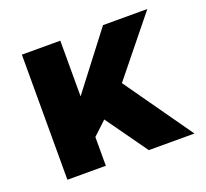

<svg xmlns="http://www.w3.org/2000/svg" viewBox="-95 -624 790 737"><g transform="rotate(-20 300.0 -255.5)"><path d="M62 0V-511H219V-283.5L393.5 -511H574.5L385.5 -277L581 0H394.5L274 -169L219 -117.5V0Z"/></g></svg>

Font: Chivo Mono Medium
Style: Regular
Weight: 500
Monospace: yes
Designer: Hector Gatti
Foundry: Omnibus-Type
Version: Version 1.008